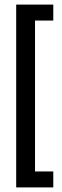

<svg xmlns="http://www.w3.org/2000/svg" viewBox="-20 -696 268 836"><path d="M50.5 120V-676H212V-606.5H132.5V50.5H212V120Z"/></svg>

Font: Anek Tamil Condensed Medium
Style: Regular
Weight: 500
Width: 3
Designer: Aadarsh Rajan (Tamil), Yesha Goshar (Latin)
Foundry: Ek Type
Version: Version 1.003